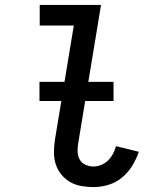

<svg xmlns="http://www.w3.org/2000/svg" viewBox="-20 -755 640 783"><path d="M361 8Q336 8 311 3.5Q286 -1 265.5 -13Q245 -25 230 -43.5Q215 -62 207.5 -85Q200 -108 200 -133.5Q200 -159 204 -185L281 -651H142V-735H392L299 -171Q296 -154 296.5 -136.5Q297 -119 305 -104.5Q313 -90 328.5 -83Q344 -76 361 -76Q377 -76 393 -82.5Q409 -89 421 -101Q433 -113 441 -128Q449 -143 453 -159L546 -136Q536 -106 519 -78.5Q502 -51 477 -30.5Q452 -10 421.5 -1Q391 8 361 8ZM141 -343V-421H443V-343Z"/></svg>

Font: Iosevka Curly Medium Extended
Style: Italic
Weight: 500
Width: 7
Italic angle: -9°
Monospace: yes
Designer: Belleve Invis
Foundry: Belleve Invis
Version: Version 11.1.0; ttfautohint (v1.8.3)